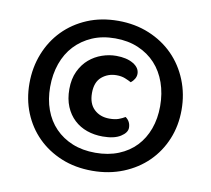

<svg xmlns="http://www.w3.org/2000/svg" viewBox="-71 -694 855 777"><g transform="rotate(10 356.5 -306.0)"><path d="M44 -303Q44 -368 66.5 -425Q89 -482 130 -524Q171 -566 228 -590Q285 -614 355 -614Q424 -614 482 -590Q540 -566 581.5 -524Q623 -482 646 -425Q669 -368 669 -303Q669 -238 646 -182.5Q623 -127 581.5 -86Q540 -45 482 -21.5Q424 2 355 2Q285 2 228 -21.5Q171 -45 130 -86Q89 -127 66.5 -182.5Q44 -238 44 -303ZM355 -542Q302 -542 260.5 -524Q219 -506 189.5 -474.5Q160 -443 144.5 -399Q129 -355 129 -303Q129 -252 144.5 -209.5Q160 -167 189.5 -136.5Q219 -106 260.5 -89Q302 -72 355 -72Q408 -72 450 -89Q492 -106 521 -136.5Q550 -167 565.5 -209.5Q581 -252 581 -303Q581 -355 565.5 -399Q550 -443 521 -474.5Q492 -506 450 -524Q408 -542 355 -542ZM386 -396Q351 -396 325.5 -374.5Q300 -353 300 -308Q300 -264 324.5 -241Q349 -218 387 -218Q410 -218 425 -223.5Q440 -229 451 -236Q472 -221 472 -195Q472 -175 446 -158.5Q420 -142 373 -142Q338 -142 308 -152.5Q278 -163 255.5 -184Q233 -205 220 -236Q207 -267 207 -308Q207 -350 222 -381.5Q237 -413 260.5 -433Q284 -453 313 -463Q342 -473 371 -473Q414 -473 441 -457Q468 -441 468 -416Q468 -405 462 -395Q456 -385 447 -378Q436 -384 421 -390Q406 -396 386 -396Z"/></g></svg>

Font: Baloo Bhaina 2 SemiBold
Style: Regular
Weight: 600
Designer: Yesha Goshar, Manish Minz, Shuchita Grover and Ek Type
Foundry: Ek Type
Version: Version 1.640;hotconv 1.0.111;makeotfexe 2.5.65597; ttfautoh